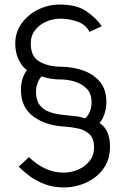

<svg xmlns="http://www.w3.org/2000/svg" viewBox="-20 -735 546 843"><path d="M417 -195Q463 -166 463 -90Q463 -45 444.5 -11Q426 23 395.5 45Q365 67 330 77.5Q295 88 261 88Q215 88 177.5 74Q140 60 111.5 39Q83 18 62 -3L107 -45Q178 23 259 23Q292 23 322.5 10Q353 -3 373 -28Q393 -53 393 -88Q393 -126 373.5 -145Q354 -164 325 -170.5Q296 -177 267 -179Q182 -183 127 -223Q72 -263 72 -341Q72 -368 79.5 -390.5Q87 -413 98 -427Q77 -442 62 -473Q47 -504 47 -544Q47 -594 75.5 -633Q104 -672 148.5 -693.5Q193 -715 242 -715Q317 -715 359.5 -685.5Q402 -656 427 -620L373 -595Q356 -628 319 -640.5Q282 -653 246 -653Q213 -653 183 -640Q153 -627 134 -602.5Q115 -578 115 -544Q115 -487 152.5 -465Q190 -443 247 -442Q295 -442 341 -427Q387 -412 417 -378Q447 -344 447 -287Q447 -259 438.5 -234Q430 -209 417 -195ZM138 -333Q138 -296 153.5 -275Q169 -254 194.5 -244.5Q220 -235 249 -231.5Q278 -228 305.5 -225.5Q333 -223 353 -215Q367 -226 374.5 -245.5Q382 -265 382 -286Q382 -324 361 -345.5Q340 -367 309 -376.5Q278 -386 249 -386Q198 -386 163 -400Q152 -389 145 -370.5Q138 -352 138 -333Z"/></svg>

Font: Raleway
Style: Regular
Weight: 400
Designer: Matt McInerney, Pablo Impallari, Rodrigo Fuenzalida
Foundry: Matt McInerney, Pablo Impallari, Rodrigo Fuenzalida
Version: Version 4.101;RELEASE